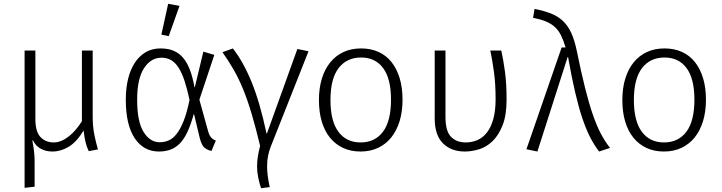

<svg xmlns="http://www.w3.org/2000/svg" viewBox="-20 -790 3817 1015"><path d="M470 -523V-174Q470 -122 478.5 -79Q487 -36 498 0L449 9Q438 -14 432 -39.5Q426 -65 422 -100Q385 -39 343 -14Q301 11 257 11Q223 11 196 -3.5Q169 -18 154 -48L151 -47Q156 -21 159.5 6Q163 33 163 62V197L110 203V-523H167V-161Q167 -94 194 -65.5Q221 -37 264 -37Q286 -37 307 -46.5Q328 -56 347 -71.5Q366 -87 382.5 -107Q399 -127 413 -149V-523Z M1004 -186Q989 -132 971.5 -94Q954 -56 932 -33Q910 -10 882.5 0.5Q855 11 820 11Q739 11 692 -59.5Q645 -130 645 -263Q645 -323 657 -372.5Q669 -422 692.5 -458Q716 -494 750 -514Q784 -534 829 -534Q870 -534 899.5 -521Q929 -508 950 -482Q971 -456 985 -418Q999 -380 1008 -329H1010L1055 -517L1113 -500L1034 -263L1080 -97Q1086 -75 1095.5 -64Q1105 -53 1121 -47L1098 8Q1078 4 1062 -8.5Q1046 -21 1036 -60L1006 -186ZM834 -485Q777 -485 741 -429Q705 -373 705 -263Q705 -147 739 -92.5Q773 -38 824 -38Q849 -38 871.5 -47.5Q894 -57 914 -82.5Q934 -108 951 -151Q968 -194 982 -262Q969 -322 955 -364Q941 -406 923.5 -433Q906 -460 884 -472.5Q862 -485 834 -485ZM833 -607 869 -770 929 -759 872 -599Z M1355 -19Q1332 -115 1310.5 -187.5Q1289 -260 1265.5 -317.5Q1242 -375 1215 -422Q1188 -469 1156 -514L1211 -534Q1266 -464 1310 -356.5Q1354 -249 1389 -84H1391L1552 -531L1611 -519L1413 -19Q1402 8 1397 34Q1392 60 1392 89Q1392 114 1395.5 141Q1399 168 1406 199L1360 205Q1350 174 1344.5 146Q1339 118 1339 89Q1339 42 1355 -19Z M1666 -261Q1666 -324 1681.5 -374.5Q1697 -425 1726 -460.5Q1755 -496 1796 -515Q1837 -534 1889 -534Q1940 -534 1981 -515.5Q2022 -497 2050 -461.5Q2078 -426 2093 -376Q2108 -326 2108 -263Q2108 -200 2092.5 -149.5Q2077 -99 2048.5 -63.5Q2020 -28 1979 -8.5Q1938 11 1886 11Q1834 11 1793.5 -8Q1753 -27 1724.5 -62Q1696 -97 1681 -147.5Q1666 -198 1666 -261ZM1889 -486Q1813 -486 1770 -430Q1727 -374 1727 -261Q1727 -150 1769 -93.5Q1811 -37 1886 -37Q1962 -37 2004.5 -93.5Q2047 -150 2047 -263Q2047 -374 2005.5 -430Q1964 -486 1889 -486Z M2630 -523Q2641 -474 2649.5 -411Q2658 -348 2658 -263Q2658 -181 2637 -128Q2616 -75 2584 -44Q2552 -13 2513 -1Q2474 11 2437 11Q2365 11 2321.5 -32.5Q2278 -76 2278 -164V-523H2335V-171Q2335 -97 2364 -67Q2393 -37 2442 -37Q2476 -37 2505 -50Q2534 -63 2555 -90.5Q2576 -118 2588 -161.5Q2600 -205 2600 -266Q2600 -345 2591.5 -408Q2583 -471 2572 -523Z M2763 -1 2949 -539H2970Q2959 -576 2946 -602.5Q2933 -629 2913.5 -647Q2894 -665 2866 -676.5Q2838 -688 2798 -696L2806 -743Q2855 -733 2891.5 -719Q2928 -705 2955 -680Q2982 -655 2999.5 -617Q3017 -579 3029 -522Q3052 -409 3072.5 -327Q3093 -245 3113.5 -185.5Q3134 -126 3156 -84Q3178 -42 3205 -8L3147 11Q3121 -23 3099.5 -65Q3078 -107 3058.5 -165Q3039 -223 3020.5 -302Q3002 -381 2983 -489H2981L2821 11Z M3270 -261Q3270 -324 3285.5 -374.5Q3301 -425 3330 -460.5Q3359 -496 3400 -515Q3441 -534 3493 -534Q3544 -534 3585 -515.5Q3626 -497 3654 -461.5Q3682 -426 3697 -376Q3712 -326 3712 -263Q3712 -200 3696.5 -149.5Q3681 -99 3652.5 -63.5Q3624 -28 3583 -8.5Q3542 11 3490 11Q3438 11 3397.5 -8Q3357 -27 3328.5 -62Q3300 -97 3285 -147.5Q3270 -198 3270 -261ZM3493 -486Q3417 -486 3374 -430Q3331 -374 3331 -261Q3331 -150 3373 -93.5Q3415 -37 3490 -37Q3566 -37 3608.5 -93.5Q3651 -150 3651 -263Q3651 -374 3609.5 -430Q3568 -486 3493 -486Z"/></svg>

Font: Jldddboxgfspflltxgxzjzlszac
Style: Regular
Weight: 300
Designer: Carrois Corporate & Edenspiekermann
Foundry: Carrois Corporate GbR & Edenspiekermann AG
Version: Version 2.001